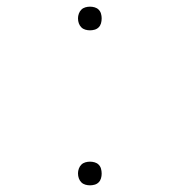

<svg xmlns="http://www.w3.org/2000/svg" viewBox="-20 -548 540 576"><path d="M250 8Q243 8 236 6Q229 4 224 -1Q219 -6 216.5 -13Q214 -20 214 -28Q214 -35 216.5 -42Q219 -49 224 -54Q229 -59 236 -61Q243 -63 250 -63Q257 -63 264 -61Q271 -59 276 -54Q281 -49 283 -42Q285 -35 285 -27Q285 -20 283 -13Q281 -6 276 -1Q271 4 264 6Q257 8 250 8ZM250 -457Q243 -457 236 -459Q229 -461 224 -466Q219 -471 216.5 -478Q214 -485 214 -493Q214 -500 216.5 -507Q219 -514 224 -519Q229 -524 236 -526Q243 -528 250 -528Q257 -528 264 -526Q271 -524 276 -519Q281 -514 283 -507Q285 -500 285 -493Q285 -485 283 -478Q281 -471 276 -466Q271 -461 264 -459Q257 -457 250 -457Z"/></svg>

Font: Iosevka Aile Thin
Style: Regular
Weight: 100
Designer: Belleve Invis
Foundry: Belleve Invis
Version: Version 31.1.0; ttfautohint (v1.8.4)